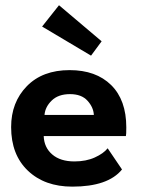

<svg xmlns="http://www.w3.org/2000/svg" viewBox="-20 -684 530 716"><path d="M319.5 -476.5 137 -585 200 -664.5 359 -530ZM143 -176.5Q144.5 -134 174.8 -108Q205 -82 257.5 -82Q301 -82 333.5 -96.8Q366 -111.5 381.5 -131L435 -52Q383 12 249.5 12Q146.5 12 84 -47.5Q21.5 -107 21.5 -210Q21.5 -302.5 80 -362.5Q138.5 -422.5 239.5 -422.5Q338 -422.5 394.5 -366.8Q451 -311 451 -209Q451 -181.5 449.5 -176.5ZM330 -255.5Q328.5 -284 306.2 -308.5Q284 -333 241 -333Q197.5 -333 173 -309.2Q148.5 -285.5 146 -255.5Z"/></svg>

Font: League Spartan SemiBold
Style: Regular
Weight: 600
Foundry: The League of Moveable Type
Version: Version 2.002